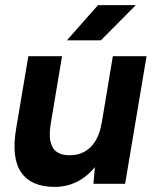

<svg xmlns="http://www.w3.org/2000/svg" viewBox="-20 -720 609 752"><path d="M346 0 354 -92 422 -500H554L470 0ZM43 -215 91 -500H223L180 -243ZM180 -243Q171 -193 178 -164.5Q185 -136 204 -124Q223 -112 250 -112Q302 -111 335 -144Q368 -177 378 -238L422 -237Q409 -157 376.5 -101.5Q344 -46 297.5 -17Q251 12 194 12Q103 12 63.5 -44Q24 -100 43 -215ZM242 -562 364 -700H512L375 -562Z"/></svg>

Font: Figtree Light
Style: Bold Italic
Weight: 700
Italic angle: -9.5°
Version: Version 2.000